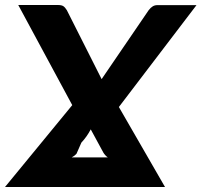

<svg xmlns="http://www.w3.org/2000/svg" viewBox="-44 -748 806 768"><path d="M262 -133Q254.5 -124.5 243 -118.5H387Q376.5 -126 369.5 -137.5L319 -230.5Q303.5 -201 281.5 -177.5ZM431.5 -320 616 0H-24L245 -327.5L29 -728H187Q202.5 -728 209.5 -723.2Q216.5 -718.5 223.5 -707L362.5 -431.5L550.5 -707Q558.5 -717.5 566.8 -722.5Q575 -727.5 585.5 -727.5H742Z"/></svg>

Font: Lato ExtraBold
Style: Italic
Weight: 800
Italic angle: -7°
Designer: Lukasz Dziedzic with Adam Twardoch and Botio Nikoltchev
Foundry: tyPoland Lukasz Dziedzic
Version: Version 2.015; 2015-08-06; http://www.latofonts.com/